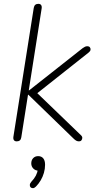

<svg xmlns="http://www.w3.org/2000/svg" viewBox="-20 -731 508 1001"><path d="M67 6Q57 6 52.5 -0.5Q48 -7 50 -19L156 -690Q158 -701 164 -706Q170 -711 180 -711Q190 -711 194.5 -704.5Q199 -698 197 -686L130 -260H132L411 -480Q418 -485 423.5 -487.5Q429 -490 436 -490Q444 -490 448.5 -484.5Q453 -479 452 -471.5Q451 -464 442 -457L149 -225L155 -264L401 -27Q409 -20 409 -12.5Q409 -5 404.5 0.5Q400 6 392 6Q384 6 377.5 2.5Q371 -1 362 -10L128 -237H126L91 -15Q88 6 67 6ZM167 242Q159 250 151.5 250Q144 250 139.5 245.5Q135 241 135.5 233Q136 225 143 217Q159 200 167 184.5Q175 169 178 150L183 159Q165 159 154 148Q143 137 143 121Q143 104 153 93.5Q163 83 179 83Q196 83 205.5 94.5Q215 106 215 128Q215 149 209 170Q203 191 192 209.5Q181 228 167 242Z"/></svg>

Font: Nunito ExtraLight ExtraLight
Style: Italic
Weight: 250
Italic angle: -9°
Version: Version 3.602